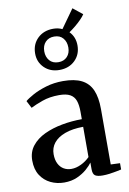

<svg xmlns="http://www.w3.org/2000/svg" viewBox="-101 -996 716 1066"><g transform="rotate(-10 256.5 -462.5)"><path d="M173.5 10Q132 10 96.8 -7Q61.5 -24 40 -57.5Q18.5 -91 18.5 -141Q18.5 -189 45.5 -223Q72.5 -257 117.2 -278Q162 -299 217.2 -309.2Q272.5 -319.5 329.5 -319.5V-361.5Q329.5 -399.5 320.8 -424Q312 -448.5 290 -460.8Q268 -473 228.5 -473Q174.5 -473 132.8 -458Q91 -443 66 -430L44.5 -471.5Q58.5 -484 90.2 -501.5Q122 -519 166.5 -532.5Q211 -546 263 -546Q328 -546 367.8 -525.8Q407.5 -505.5 425.8 -463.8Q444 -422 444 -357V-44L496 -42V-6.5Q485 -4 467.2 -0.5Q449.5 3 429.2 5.8Q409 8.5 390 8.5Q361 8.5 347.8 0Q334.5 -8.5 334.5 -37V-74Q324 -58.5 301.5 -38.8Q279 -19 246.8 -4.5Q214.5 10 173.5 10ZM225.5 -57.5Q252 -57.5 280.2 -71Q308.5 -84.5 329.5 -106V-276.5Q268.5 -276 226.5 -260.5Q184.5 -245 163 -218Q141.5 -191 141.5 -155Q141.5 -123.5 152.5 -101.5Q163.5 -79.5 182.5 -68.5Q201.5 -57.5 225.5 -57.5ZM255.5 -610Q203.5 -610 170.2 -642.8Q137 -675.5 137.5 -724.5Q138 -776 172.2 -808.8Q206.5 -841.5 260 -841.5Q288 -841.5 310.5 -830.5L385 -935L438.5 -892Q430.5 -879.5 415.2 -864Q400 -848.5 381.8 -833.5Q363.5 -818.5 346 -806.5Q377 -775 377 -727Q377 -676 343 -643Q309 -610 255.5 -610ZM257.5 -653.5Q288 -653.5 306.5 -673Q325 -692.5 325 -725Q325 -756.5 307.5 -777.2Q290 -798 257.5 -798Q226.5 -798 208 -778.2Q189.5 -758.5 189.5 -726Q189.5 -695 207.2 -674.2Q225 -653.5 257.5 -653.5Z"/></g></svg>

Font: Merriweather 72pt SemiBold
Style: Regular
Weight: 600
Version: Version 2.100